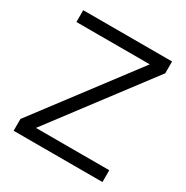

<svg xmlns="http://www.w3.org/2000/svg" viewBox="-165 -857 960 993"><g transform="rotate(30 315.0 -360.0)"><path d="M50 0V-70.5L488 -649.5H50V-720H580.5V-649.5L142.5 -70.5H580.5V0Z"/></g></svg>

Font: Vela Sans
Style: Regular
Weight: 400
Designer: Principal design: Mikhail Sharanda - project Manrope.
Design modification: Ravid Balaliev
Foundry: Mikhail Sharanda
Version: Version 1.001;August 23, 2023;FontCreator 14.0.0.2901 64-bit